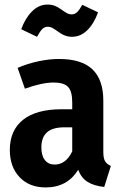

<svg xmlns="http://www.w3.org/2000/svg" viewBox="-20 -804 533 840"><path d="M465 -78 436 14Q391 9 363.5 -8Q336 -25 322 -61Q274 16 180 16Q108 16 65.5 -29Q23 -74 23 -148Q23 -234 81 -280Q139 -326 249 -326H296V-356Q296 -405 277.5 -424Q259 -443 215 -443Q164 -443 89 -416L57 -507Q101 -526 148.5 -536Q196 -546 238 -546Q337 -546 384.5 -500.5Q432 -455 432 -364V-140Q432 -112 439.5 -99Q447 -86 465 -78ZM296 -142V-247H262Q210 -247 185.5 -225Q161 -203 161 -159Q161 -123 176.5 -103.5Q192 -84 219 -84Q244 -84 263.5 -99Q283 -114 296 -142ZM235 -665Q218 -677 209 -682Q200 -687 190 -687Q175 -687 165 -677Q155 -667 142 -643L73 -676Q90 -724 120 -754Q150 -784 187 -784Q206 -784 220 -778.5Q234 -773 249 -762Q264 -751 273.5 -746Q283 -741 293 -741Q307 -741 317.5 -751Q328 -761 340 -783L409 -750Q391 -700 361.5 -671.5Q332 -643 295 -643Q264 -643 235 -665Z"/></svg>

Font: Fira Sans Condensed SemiBold
Style: Regular
Weight: 600
Width: 3
Designer: bBox Type GmbH & Carrois Corporate GbR & Edenspiekermann AG
Foundry: bBox Type GmbH & Carrois Corporate GbR & Edenspiekermann AG
Version: Version 4.301